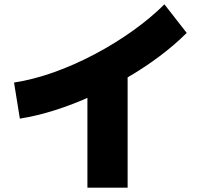

<svg xmlns="http://www.w3.org/2000/svg" viewBox="-20 -831 920 881"><path d="M44.4 -452.2Q132.2 -465.6 227.2 -499.4Q322.2 -533.3 415.6 -582.8Q508.9 -632.2 591.1 -691.1Q673.3 -750 734.4 -811.1L836.7 -680Q782.2 -625.6 712.8 -573.3Q643.3 -521.1 563.9 -475Q484.4 -428.9 400.6 -390.6Q316.7 -352.2 232.8 -325.6Q148.9 -298.9 71.1 -286.7ZM381.1 30V-513.3H565.6V30Z"/></svg>

Font: Paperlogy 9 Black
Style: Regular
Weight: 900
Designer: redesigned by Lee Juim, glyphs from Gmarket Sans & Montserrat
Foundry: PT&
Version: Version 1.001